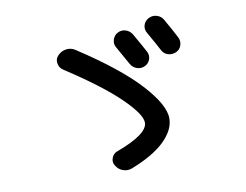

<svg xmlns="http://www.w3.org/2000/svg" viewBox="-75 -834 1151 900"><g transform="rotate(-10 500.0 -384.0)"><path d="M246.1 -554.7Q228.5 -566.4 225.1 -587.9Q221.7 -609.4 237.3 -625Q252.9 -641.6 276.4 -645Q299.8 -648.4 320.3 -634.8Q511.7 -509.8 604.5 -408.7Q697.3 -307.6 697.3 -243.2Q697.3 -188.5 644 -136.2Q590.8 -84 483.4 -42Q461.9 -34.2 440.4 -42Q418.9 -49.8 407.2 -70.3Q396.5 -86.9 403.8 -106.4Q411.1 -126 429.7 -132.8Q581.1 -188.5 581.1 -243.2Q581.1 -283.2 497.6 -364.3Q414.1 -445.3 246.1 -554.7ZM529.3 -680.7Q547.9 -690.4 567.4 -684.1Q586.9 -677.7 597.7 -660.2Q631.8 -600.6 648.4 -569.3Q658.2 -551.8 651.9 -532.2Q645.5 -512.7 627 -503.9Q608.4 -495.1 588.9 -501.5Q569.3 -507.8 558.6 -526.4Q523.4 -589.8 508.8 -615.2Q499 -631.8 505.4 -651.9Q511.7 -671.9 529.3 -680.7ZM753.9 -701.2Q788.1 -641.6 803.7 -610.4Q813.5 -592.8 807.6 -572.3Q801.8 -551.8 782.7 -543Q763.7 -534.2 743.7 -540Q723.6 -545.9 713.9 -565.4Q698.2 -595.7 664.1 -655.3Q653.3 -672.9 658.7 -692.4Q664.1 -711.9 683.1 -722.2Q702.1 -732.4 723.1 -726.1Q744.1 -719.7 753.9 -701.2Z"/></g></svg>

Font: Rounded Mgen+ 2m medium
Style: Regular
Weight: 500
Designer: [Source Han Sans]
Ryoko NISHIZUKA  (kana & ideographs); Paul D. Hunt (Latin, Greek & Cyrillic); Wenlong ZHANG  (bopomofo
Version: Version 1.059.20150602